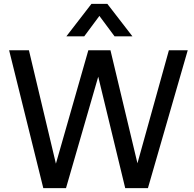

<svg xmlns="http://www.w3.org/2000/svg" viewBox="-20 -969 997 989"><path d="M850 -710H947L742 0H625L486 -574L320 0H203L27 -710H129L268 -126L435 -710H549L688 -128ZM662 -782H570L492 -887L414 -782H322L451 -949H533Z"/></svg>

Font: Livvic Medium
Style: Regular
Weight: 500
Designer: Jacques Le Bailly, Baron von Fonthausen
Version: Version 1.001; ttfautohint (v1.8.2)